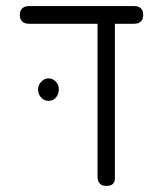

<svg xmlns="http://www.w3.org/2000/svg" viewBox="-20 -600 545 630"><path d="M75 -522Q65 -522 58.5 -525.5Q52 -529 48.5 -535.5Q45 -542 45 -551Q45 -561 48.5 -567Q52 -573 58.5 -576.5Q65 -580 74 -580H421Q431 -580 437 -576.5Q443 -573 446.5 -567Q450 -561 450 -551Q450 -542 446.5 -535.5Q443 -529 436.5 -525.5Q430 -522 420 -522ZM328 10Q319 10 313 6.5Q307 3 303.5 -3.5Q300 -10 300 -20V-523H357V-13Q357 -6 353.5 -0.5Q350 5 344 7.5Q338 10 328 10ZM139 -269Q125 -269 115 -280Q105 -291 105 -307Q105 -321 115.5 -332Q126 -343 139 -343Q153 -343 163 -332.5Q173 -322 173 -307Q173 -291 163.5 -280Q154 -269 139 -269Z"/></svg>

Font: Fredoka SemiCondensed Light
Style: Regular
Weight: 300
Width: 4
Designer: Ben Nathan
Foundry: Milena B. Brandão, Ben Nathan
Version: Version 2.001